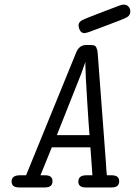

<svg xmlns="http://www.w3.org/2000/svg" viewBox="-20 -821 591 841"><path d="M30.8 -25.9Q30.8 -52.7 65.9 -53.2H94.2L314 -591.8Q327.1 -624 358.9 -624H374Q386.2 -624 393.1 -621.6Q399.9 -619.1 402.8 -610.6Q405.8 -602.1 406.5 -600.1Q407.2 -598.1 408.2 -584L443.8 -110.8Q445.8 -70.8 448.2 -53.2H469.2Q502.4 -53.2 502 -26.9Q502 0 469.2 0H355Q322.8 0 323.2 -25.9Q323.2 -52.7 356.9 -53.2H384.8L376 -175.8H207L157.2 -53.2H178.2Q210.4 -53.2 210 -26.9Q210 0 176.8 0H63Q30.8 0 30.8 -25.9ZM229 -229H372.1Q369.1 -262.2 361.6 -383.1Q354 -503.9 354 -535.2V-549.8L336.9 -501ZM324.2 -710Q324.2 -724.1 339.1 -732.2Q354 -740.2 430.2 -769Q475.1 -786.1 503.9 -796.9Q513.7 -800.8 522 -800.8Q535.2 -800.8 543 -792Q550.8 -783.2 550.8 -771Q550.8 -753.9 535.9 -745.4Q521 -736.8 439.9 -707Q397.9 -690.9 371.1 -681.2Q356 -676.3 351.1 -675.8Q336.9 -675.8 330.6 -687.3Q324.2 -698.7 324.2 -710Z"/></svg>

Font: CMU Typewriter Text
Style: LightOblique
Weight: 200
Italic angle: -9.46001°
Version: Version 0.7.0